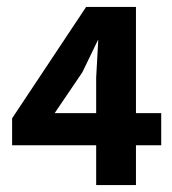

<svg xmlns="http://www.w3.org/2000/svg" viewBox="-20 -535 498 555"><path d="M373 -515V-208H446V-115H373V0H258V-115H15V-193L229 -515ZM218 -326 138 -208H258V-311L264 -419H263Z"/></svg>

Font: Mukta Malar
Style: Bold
Weight: 700
Designer: Aadarsh Rajan, Girish Dalvi, Yashodeep Gholap
Foundry: Ek Type
Version: Version 2.538;PS 1.000;hotconv 16.6.51;makeotf.lib2.5.65220;